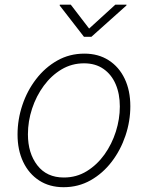

<svg xmlns="http://www.w3.org/2000/svg" viewBox="-20 -780 626 812"><path d="M249 11.7Q189.5 11.7 145.8 -16.6Q102.1 -44.9 78.1 -95.2Q54.2 -145.5 54.2 -210.9Q54.2 -274.4 74.5 -335.2Q94.7 -396 132.6 -445.3Q170.4 -494.6 222.2 -523.9Q273.9 -553.2 336.9 -553.2Q396 -553.2 439.7 -525.1Q483.4 -497.1 507.3 -447Q531.2 -397 531.2 -330.6Q531.2 -267.6 510.7 -206.5Q490.2 -145.5 452.6 -96.2Q415 -46.9 363.3 -17.6Q311.5 11.7 249 11.7ZM250 -29.3Q303.7 -29.3 347.2 -56.2Q390.6 -83 421.9 -126.7Q453.1 -170.4 470 -223.6Q486.8 -276.9 486.8 -329.6Q486.8 -382.8 469.2 -423.8Q451.7 -464.8 417.7 -488.5Q383.8 -512.2 335.4 -512.2Q283.7 -512.2 240.5 -486.6Q197.3 -460.9 165.3 -417.5Q133.3 -374 115.7 -320.6Q98.1 -267.1 98.1 -211.9Q98.1 -132.3 137.9 -80.8Q177.7 -29.3 250 -29.3ZM279.3 -760.3 356.9 -659.2 467.8 -760.3H515.1L514.6 -756.8L366.7 -624.5H335L232.4 -756.8L232.9 -760.3Z"/></svg>

Font: Inter ExtraLight
Style: Italic
Weight: 250
Italic angle: -9.3988°
Designer: Rasmus Andersson
Foundry: rsms
Version: Version 4.001;git-66647c0bb